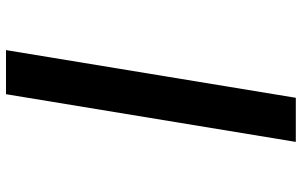

<svg xmlns="http://www.w3.org/2000/svg" viewBox="-203 -660 1006 640"><g transform="rotate(-90 300.0 -340.0)"><path d="M147 143 306 -823H453L294 143Z"/></g></svg>

Font: Iosevka Etoile Heavy Oblique
Style: Regular
Weight: 900
Italic angle: -9°
Designer: Belleve Invis
Foundry: Belleve Invis
Version: Version 15.5.2; ttfautohint (v1.8.4)